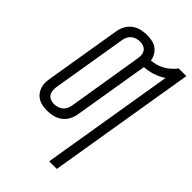

<svg xmlns="http://www.w3.org/2000/svg" viewBox="-279 -844 1160 1160"><g transform="rotate(45 301.0 -264.0)"><path d="M380 215 521 -638Q489 -617 453.5 -605.5Q418 -594 382 -592Q382 -592 382 -591.5Q382 -591 382 -591L302 -108Q298 -83 285.5 -59.5Q273 -36 251.5 -20Q230 -4 204.5 2Q179 8 154 8Q134 8 114.5 4.5Q95 1 78.5 -8.5Q62 -18 50.5 -32.5Q39 -47 33 -65.5Q27 -84 27 -104Q27 -124 31 -144L111 -627Q115 -652 127.5 -675.5Q140 -699 161.5 -715Q183 -731 208.5 -737Q234 -743 258 -743Q281 -743 303 -738.5Q325 -734 342 -721.5Q359 -709 370 -690.5Q381 -672 384 -650Q406 -652 427.5 -658Q449 -664 468.5 -675Q488 -686 505.5 -701.5Q523 -717 537 -735H602L445 215ZM155 -50Q169 -50 183.5 -54Q198 -58 210 -67Q222 -76 229 -89.5Q236 -103 239 -118L318 -601Q321 -617 320 -632.5Q319 -648 311 -660.5Q303 -673 288.5 -679Q274 -685 258 -685Q244 -685 229.5 -681Q215 -677 203 -668Q191 -659 184 -645.5Q177 -632 174 -617L94 -134Q92 -118 93 -102.5Q94 -87 102 -74.5Q110 -62 124.5 -56Q139 -50 155 -50Z"/></g></svg>

Font: Iosevka SS04 Lt Ex Obl
Style: Regular
Weight: 300
Width: 7
Italic angle: -9°
Monospace: yes
Designer: Belleve Invis
Foundry: Belleve Invis
Version: Version 19.0.0; ttfautohint (v1.8.4)